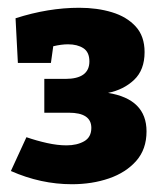

<svg xmlns="http://www.w3.org/2000/svg" viewBox="-20 -808 415 494"><path d="M165 -334Q85 -334 8 -368L48 -455Q74 -446 101 -440Q128 -434 151 -434Q178 -434 196.5 -444.5Q215 -455 215 -479Q215 -518 157 -518H94V-605H148Q210 -605 210 -650Q210 -674 194.5 -684Q179 -694 155 -694Q138 -694 117 -689L111 -646H26L20 -761Q104 -788 184 -788Q230 -788 268 -776.5Q306 -765 329 -740Q352 -715 352 -674Q352 -628 325 -602.5Q298 -577 258 -569Q357 -553 357 -470Q357 -424 330.5 -394Q304 -364 260.5 -349Q217 -334 165 -334Z"/></svg>

Font: Bitter ExtraBold
Style: Regular
Weight: 800
Designer: Sol Matas, and Bitter project Authors
Foundry: Sol Matas
Version: Version 2.001